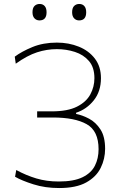

<svg xmlns="http://www.w3.org/2000/svg" viewBox="-20 -940 600 969"><path d="M278.5 9Q207.5 9 148.5 -9.8Q89.5 -28.5 56 -48L62 -82Q111.5 -55 163.2 -39.5Q215 -24 276.5 -24Q352.5 -24 396.5 -45.5Q440.5 -67 459 -103.8Q477.5 -140.5 477.5 -187Q477.5 -279.5 417.5 -313.2Q357.5 -347 246.5 -347H167.5V-378H241.5Q321.5 -378 368.5 -401.8Q415.5 -425.5 436 -463.8Q456.5 -502 456.5 -545.5Q456.5 -600 429 -632Q401.5 -664 358 -678Q314.5 -692 267 -692Q216.5 -692 167 -676Q117.5 -660 59.5 -618.5L54.5 -654Q89 -680 143.5 -702.5Q198 -725 267 -725Q327 -725 377.8 -704.5Q428.5 -684 459 -644Q489.5 -604 489.5 -545.5Q489.5 -479 453.5 -433.8Q417.5 -388.5 364 -371V-365Q395.5 -359 429.5 -341Q463.5 -323 487 -286.8Q510.5 -250.5 510.5 -189Q510.5 -138 488.2 -92.8Q466 -47.5 415.2 -19.2Q364.5 9 278.5 9ZM379 -837Q364 -837 354 -847.5Q344 -858 344 -878Q344 -900 354.2 -910Q364.5 -920 380 -920Q396 -920 405.5 -909.5Q415 -899 415 -878Q415 -837 379 -837ZM179 -837Q164 -837 154 -847.5Q144 -858 144 -878Q144 -900 154.2 -910Q164.5 -920 180 -920Q196 -920 205.5 -909.5Q215 -899 215 -878Q215 -837 179 -837Z"/></svg>

Font: Heraclito Thin
Style: Regular
Weight: 100
Designer: Kostas Bartsokas (font) & Cristiano Sobral (main changes)
Foundry: Kostas Bartsokas (font) & Cristiano Sobral (main changes)
Version: Version 1.00;July 8, 2020;FontCreator 13.0.0.2655 64-bit